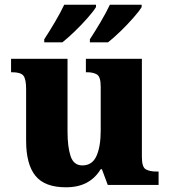

<svg xmlns="http://www.w3.org/2000/svg" viewBox="-20 -786 720 816"><path d="M260 10Q170 10 130.5 -39Q91 -88 91 -188V-407Q91 -450 79.5 -464.5Q68 -479 31 -479H27V-536H267V-226Q267 -162 280 -122.5Q293 -83 330 -83Q372 -83 390 -123Q408 -163 408 -231V-418Q408 -460 392 -469.5Q376 -479 349 -479H345V-536H583V-119Q583 -76 599.5 -66.5Q616 -57 644 -57H654V0H438L413 -67H408Q385 -29 348.5 -9.5Q312 10 260 10ZM362 -619Q383 -651 407 -691.5Q431 -732 447 -766H582V-756Q572 -739 546.5 -710Q521 -681 491.5 -652.5Q462 -624 439 -606H362ZM168 -619Q189 -651 213 -691.5Q237 -732 253 -766H388V-756Q378 -739 352.5 -710Q327 -681 297.5 -652.5Q268 -624 245 -606H168Z"/></svg>

Font: Noto Serif Georgian ExtraBold
Style: Regular
Weight: 800
Designer: Monotype Design Team, Akaki Razmadze
Foundry: Google LLC
Version: Version 2.003; ttfautohint (v1.8.4.7-5d5b)